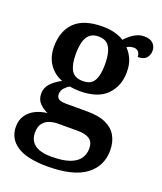

<svg xmlns="http://www.w3.org/2000/svg" viewBox="-148 -670 847 1002"><g transform="rotate(20 276.0 -168.5)"><path d="M234 237Q122 237 66 200.5Q10 164 10 97Q10 61 27.5 35Q45 9 74.5 -6Q104 -21 141 -25Q117 -35 96 -55.5Q75 -76 75 -110Q75 -141 95.5 -164.5Q116 -188 155 -209Q109 -226 81.5 -266Q54 -306 54 -363Q54 -450 104 -499Q154 -548 258 -548Q296 -548 327 -539.5Q358 -531 377 -518Q390 -532 405 -544.5Q420 -557 439 -565.5Q458 -574 481 -574Q513 -574 529 -557.5Q545 -541 545 -518Q545 -495 531 -478Q517 -461 483 -461Q483 -478 474 -489Q465 -500 449 -500Q437 -500 427.5 -497Q418 -494 410 -489Q430 -469 443.5 -439.5Q457 -410 457 -367Q457 -290 408.5 -240Q360 -190 258 -190Q247 -190 230 -191.5Q213 -193 203 -195Q188 -187 175 -172.5Q162 -158 162 -138Q162 -121 174 -112.5Q186 -104 217 -104H333Q397 -104 437 -85.5Q477 -67 496 -33Q515 1 515 47Q515 135 446 186Q377 237 234 237ZM236 182Q300 182 337.5 168.5Q375 155 392 131Q409 107 409 75Q409 39 387 23.5Q365 8 320 8H211Q188 8 166 15Q144 22 129 40.5Q114 59 114 94Q114 120 126.5 140Q139 160 166 171Q193 182 236 182ZM256 -245Q287 -245 304 -258.5Q321 -272 328.5 -299.5Q336 -327 336 -365Q336 -405 328.5 -433.5Q321 -462 303.5 -477Q286 -492 255 -492Q225 -492 207 -476.5Q189 -461 181.5 -432.5Q174 -404 174 -364Q174 -307 192 -276Q210 -245 256 -245Z"/></g></svg>

Font: Noto Serif Hebrew SemiBold
Style: Regular
Weight: 600
Version: Version 2.003